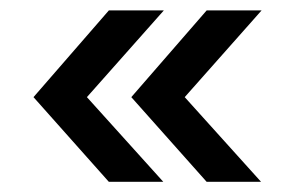

<svg xmlns="http://www.w3.org/2000/svg" viewBox="-20 -426 546 372"><path d="M44.9 -237.8 190.9 -405.8H297.4L148.4 -237.8L296.4 -73.7H190.9ZM234.4 -237.8 380.4 -405.8H486.8L337.9 -237.8L485.8 -73.7H380.4Z"/></svg>

Font: Selawik
Style: Regular
Weight: 400
Designer: Aaron Bell
Foundry: Microsoft Corporation
Version: Version 1.01